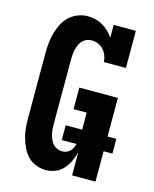

<svg xmlns="http://www.w3.org/2000/svg" viewBox="-113 -819 726 904"><g transform="rotate(15 250.0 -367.5)"><path d="M197 8Q173 8 149.5 -1Q126 -10 109 -27.5Q92 -45 81.5 -67.5Q71 -90 64.5 -113.5Q58 -137 56 -161.5Q54 -186 54 -210V-525Q54 -549 56.5 -574Q59 -599 65.5 -622.5Q72 -646 83.5 -668.5Q95 -691 113 -708Q131 -725 154.5 -734Q178 -743 203 -743Q222 -743 240.5 -738.5Q259 -734 275 -724.5Q291 -715 305 -702Q319 -689 330 -673V-735H438V-554H330Q330 -570 324 -585.5Q318 -601 307 -613Q296 -625 281 -631.5Q266 -638 250 -638Q237 -638 225 -633Q213 -628 204.5 -619Q196 -610 191 -598.5Q186 -587 183 -574.5Q180 -562 179 -549.5Q178 -537 178 -525V-210Q178 -198 179 -185.5Q180 -173 183 -161Q186 -149 191 -137.5Q196 -126 204.5 -116.5Q213 -107 224.5 -102Q236 -97 249 -97Q259 -97 269 -100.5Q279 -104 286.5 -111.5Q294 -119 298.5 -128.5Q303 -138 306 -148H234V-220H314V-303H250V-408H438V-220H481V-148H438V0H324V-113Q318 -90 308 -68Q298 -46 282 -28Q266 -10 243.5 -1Q221 8 197 8Z"/></g></svg>

Font: Iosevka Curly Slab Extrabold
Style: Regular
Weight: 800
Monospace: yes
Designer: Belleve Invis
Foundry: Belleve Invis
Version: Version 22.1.2; ttfautohint (v1.8.4)